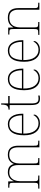

<svg xmlns="http://www.w3.org/2000/svg" viewBox="1277 -1974 707 3301"><g transform="rotate(-90 1630.5 -323.5)"><path d="M38 0V-20H61Q98 -20 114 -24Q130 -28 134 -43.5Q138 -59 138 -94V-442Q138 -477 134 -492.5Q130 -508 115.5 -512Q101 -516 71 -516H54V-536H162L165 -443H170Q189 -493 229 -517.5Q269 -542 321 -542Q367 -542 395 -528Q423 -514 438.5 -491Q454 -468 461 -441H464Q480 -482 517.5 -512Q555 -542 622 -542Q702 -542 739 -495.5Q776 -449 776 -361V-94Q776 -59 780 -43.5Q784 -28 800.5 -24Q817 -20 853 -20H863V0H748V-365Q748 -439 719 -478.5Q690 -518 622 -518Q569 -518 535.5 -495.5Q502 -473 486.5 -434.5Q471 -396 471 -349V-94Q471 -59 475 -43.5Q479 -28 495 -24Q511 -20 548 -20H563V0H443V-365Q443 -438 414.5 -477.5Q386 -517 315 -517Q265 -517 232 -491.5Q199 -466 182.5 -424.5Q166 -383 166 -334V-94Q166 -59 170 -43.5Q174 -28 190.5 -24Q207 -20 243 -20H263V0Z M1157 10Q1064 10 1009.5 -60.5Q955 -131 955 -262Q955 -404 1005 -473Q1055 -542 1148 -542Q1231 -542 1278.5 -475.5Q1326 -409 1326 -290V-276H984Q983 -146 1031.5 -80.5Q1080 -15 1158 -15Q1215 -15 1250 -40.5Q1285 -66 1302 -103Q1307 -100 1309 -96Q1311 -92 1311 -85Q1311 -68 1293.5 -45.5Q1276 -23 1242 -6.5Q1208 10 1157 10ZM1298 -300Q1297 -397 1259 -457Q1221 -517 1147 -517Q1063 -517 1027 -458Q991 -399 986 -300Z M1582 10Q1524 10 1499.5 -24Q1475 -58 1475 -141V-511H1397V-531Q1418 -531 1433.5 -536.5Q1449 -542 1459 -551Q1469 -560 1476 -584Q1483 -608 1483 -657H1503V-536H1630V-511H1503V-132Q1503 -68 1521 -41.5Q1539 -15 1581 -15Q1598 -15 1610.5 -16Q1623 -17 1639 -20V5Q1623 8 1609.5 9Q1596 10 1582 10Z M1932 10Q1839 10 1784.5 -60.5Q1730 -131 1730 -262Q1730 -404 1780 -473Q1830 -542 1923 -542Q2006 -542 2053.5 -475.5Q2101 -409 2101 -290V-276H1759Q1758 -146 1806.5 -80.5Q1855 -15 1933 -15Q1990 -15 2025 -40.5Q2060 -66 2077 -103Q2082 -100 2084 -96Q2086 -92 2086 -85Q2086 -68 2068.5 -45.5Q2051 -23 2017 -6.5Q1983 10 1932 10ZM2073 -300Q2072 -397 2034 -457Q1996 -517 1922 -517Q1838 -517 1802 -458Q1766 -399 1761 -300Z M2421 10Q2328 10 2273.5 -60.5Q2219 -131 2219 -262Q2219 -404 2269 -473Q2319 -542 2412 -542Q2495 -542 2542.5 -475.5Q2590 -409 2590 -290V-276H2248Q2247 -146 2295.5 -80.5Q2344 -15 2422 -15Q2479 -15 2514 -40.5Q2549 -66 2566 -103Q2571 -100 2573 -96Q2575 -92 2575 -85Q2575 -68 2557.5 -45.5Q2540 -23 2506 -6.5Q2472 10 2421 10ZM2562 -300Q2561 -397 2523 -457Q2485 -517 2411 -517Q2327 -517 2291 -458Q2255 -399 2250 -300Z M2682 0V-20H2705Q2742 -20 2758 -24Q2774 -28 2778 -43.5Q2782 -59 2782 -94V-442Q2782 -477 2778 -492.5Q2774 -508 2759.5 -512Q2745 -516 2715 -516H2687V-536H2806L2809 -449H2813Q2843 -502 2882.5 -522Q2922 -542 2977 -542Q3063 -542 3102.5 -496.5Q3142 -451 3142 -357V-94Q3142 -59 3146 -43.5Q3150 -28 3166.5 -24Q3183 -20 3219 -20H3234V0H3114V-365Q3114 -432 3083.5 -474.5Q3053 -517 2977 -517Q2912 -517 2875.5 -490Q2839 -463 2824.5 -421Q2810 -379 2810 -334V-94Q2810 -59 2814 -43.5Q2818 -28 2834.5 -24Q2851 -20 2887 -20H2903V0Z"/></g></svg>

Font: Noto Serif Ethiopic Thin
Style: Regular
Weight: 250
Version: Version 2.102